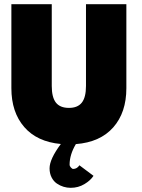

<svg xmlns="http://www.w3.org/2000/svg" viewBox="-20 -680 679 920"><path d="M318.5 220Q301.5 220 284.8 215Q268 210 252.5 199.5Q237 189 227.2 170Q217.5 151 217.5 126.5Q217.5 82.5 271.5 10Q157.5 -0.5 96 -71.5Q34.5 -142.5 34.5 -257.5V-660H228V-268Q228 -213.5 248 -188.2Q268 -163 310.5 -163Q352 -163 372 -188.2Q392 -213.5 392 -268V-660H585.5V-257.5Q585.5 -141 522.8 -69.8Q460 1.5 343.5 10.5Q313.5 61 313.5 109Q313.5 116 319.8 122.8Q326 129.5 330.5 129.5Q349 129.5 360.5 112L428 162.5Q414 184.5 384.5 202.2Q355 220 318.5 220Z"/></svg>

Font: League Spartan Black
Style: Regular
Weight: 900
Foundry: The League of Moveable Type
Version: Version 2.002